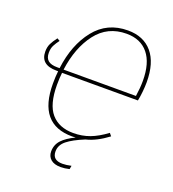

<svg xmlns="http://www.w3.org/2000/svg" viewBox="-157 -809 1020 1132"><g transform="rotate(20 353.0 -243.5)"><path d="M171 -322Q167 -289 167 -246Q167 -123 215.5 -67Q264 -11 354 -11Q409 -11 457 -29Q505 -47 557 -86L571 -69Q499 -15 435 0Q364 29 328.5 57.5Q293 86 293 126Q293 181 356 181Q380 181 411 174L407 196Q378 203 353 203Q312 203 290.5 184.5Q269 166 269 135Q269 93 296.5 63.5Q324 34 377 9Q369 10 354 10Q142 10 142 -244Q142 -288 146 -323H135Q35 -323 35 -407Q35 -435 45.5 -456.5Q56 -478 76 -504L93 -494Q77 -473 67 -453.5Q57 -434 57 -407Q57 -374 75.5 -358.5Q94 -343 133 -343H148Q167 -495 244.5 -592.5Q322 -690 452 -690Q550 -690 604.5 -626Q659 -562 659 -440Q659 -413 655.5 -379Q652 -345 647 -322ZM173 -343H627Q635 -396 635 -440Q635 -552 587 -610.5Q539 -669 451 -669Q332 -669 262 -577.5Q192 -486 173 -343Z"/></g></svg>

Font: FiraGO Thin
Style: Italic
Weight: 100
Italic angle: -8°
Designer: bBox Type GmbH
Foundry: bBox Type GmbH
Version: Version 1.001